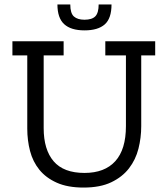

<svg xmlns="http://www.w3.org/2000/svg" viewBox="-20 -836 757 866"><path d="M483 -816Q483 -753 452.5 -726Q422 -699 361 -699Q300 -699 269.5 -727Q239 -755 239 -816H297Q297 -776 313.5 -761.5Q330 -747 361 -747Q395 -747 410 -762.5Q425 -778 425 -816ZM617 -586V-267Q617 -215 604.5 -165.5Q592 -116 562 -77Q532 -38 482 -14Q432 10 357 10Q285 10 236 -12Q187 -34 157.5 -70.5Q128 -107 115.5 -155Q103 -203 103 -256V-586H36V-650H267V-586H177V-258Q177 -161 222 -108.5Q267 -56 361 -56Q452 -56 500 -109Q548 -162 548 -267V-586H455V-650H680V-586Z"/></svg>

Font: Zilla Slab Regular
Style: Regular
Weight: 400
Designer: Typotheque.com
Foundry: Typotheque type foundry
Version: Version 1.0; 2017